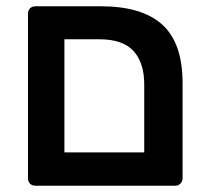

<svg xmlns="http://www.w3.org/2000/svg" viewBox="-20 -591 664 611"><path d="M93 0Q82 0 75.5 -6.5Q69 -13 69 -24V-547Q69 -558 75.5 -564.5Q82 -571 93 -571H301Q432 -571 496.5 -512.5Q561 -454 561 -327V-24Q561 -14 554.5 -7Q548 0 537 0ZM185 -106H439V-322Q439 -391 405 -428.5Q371 -466 296 -466H185Z"/></svg>

Font: Fz Rubik Med
Style: Regular
Weight: 500
Designer: Hubert and Fischer
Foundry: Hubert and Fischer
Version: Vit hóa bi FontZin.com